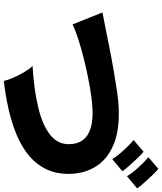

<svg xmlns="http://www.w3.org/2000/svg" viewBox="61 -978 878 1041"><g transform="rotate(90 500.5 -457.0)"><path d="M418 -38Q414 -60 400.5 -90.5Q387 -121 370 -149.5Q353 -178 337 -194Q471 -202 567 -226Q663 -250 713.5 -292Q764 -334 761 -396Q757 -527 570 -519Q540 -518 495 -511.5Q450 -505 397.5 -494.5Q345 -484 292 -470.5Q239 -457 192 -442Q145 -427 112 -411L47 -573Q79 -579 129 -589Q179 -599 239 -611Q299 -623 360 -633.5Q421 -644 474.5 -652Q528 -660 565 -661Q686 -666 764 -633Q842 -600 880.5 -540Q919 -480 922 -402Q925 -316 889 -253Q853 -190 785.5 -147Q718 -104 624.5 -77.5Q531 -51 418 -38ZM842 -626Q823 -657 793 -689.5Q763 -722 739 -742L802 -796Q816 -785 836.5 -763.5Q857 -742 877 -719.5Q897 -697 908 -681ZM935 -706Q916 -737 886 -769.5Q856 -802 832 -822L895 -876Q909 -865 929.5 -843.5Q950 -822 970 -799.5Q990 -777 1001 -761Z"/></g></svg>

Font: Zen Kaku Gothic New Black
Style: Regular
Weight: 900
Designer: Yoshimichi Ohira
Foundry: Positype
Version: Version 1.001